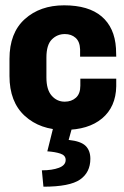

<svg xmlns="http://www.w3.org/2000/svg" viewBox="-20 -478 466 721"><path d="M15.6 -192.9Q15.6 -95.2 73.2 -42.7Q130.9 9.8 221.7 9.8Q312 9.8 363.5 -33.4Q415 -76.7 416.5 -153.8V-182.6H281.7V-156.2Q281.7 -126 265.1 -111.1Q248.5 -96.2 223.1 -96.2Q193.8 -96.2 174.1 -118.7Q154.3 -141.1 154.3 -187V-261.7Q154.3 -309.6 174.6 -329.8Q194.8 -350.1 223.6 -350.1Q248 -350.1 263.9 -335.9Q279.8 -321.8 280.8 -292.5V-265.1H416.5L415.5 -296.9Q410.6 -374.5 361.6 -416.3Q312.5 -458 220.7 -458Q130.4 -458 73 -406.2Q15.6 -354.5 15.6 -256.8ZM180.2 0 157.7 90.3Q187.5 92.3 207 98.9Q226.6 105.5 226.6 122.6Q226.6 142.6 201.2 152.1Q175.8 161.6 137.2 161.6L143.1 223.1Q241.7 223.1 280.5 196.3Q319.3 169.4 319.3 118.2Q319.3 87.4 301.5 69.8Q283.7 52.2 237.8 47.4L251 0Z"/></svg>

Font: Roboto Flex Super Cond Bold
Style: Regular
Weight: 700
Width: 3
Designer: Berlow after Robertson
Foundry: Google
Version: Version 3.000